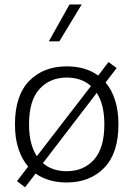

<svg xmlns="http://www.w3.org/2000/svg" viewBox="-20 -792 582 839"><path d="M283.7 -772.5H336.9L239.3 -611.3H193.4ZM89.4 26.4 54.2 -0.5 103 -64Q75.7 -95.7 60.5 -141.8Q45.4 -188 45.4 -248.5Q45.4 -375 107.7 -438.5Q169.9 -502 271.5 -502Q353.5 -502 409.2 -461.9L454.1 -521L489.7 -494.6L441.4 -431.6Q468.3 -399.9 482.9 -354Q497.6 -308.1 497.6 -248.5Q497.6 -122.6 435.3 -58.6Q373 5.4 271.5 5.4Q190.9 5.4 135.7 -33.7ZM271.5 -453.1Q198.2 -453.1 152.6 -403.1Q106.9 -353 106.9 -248.5Q106.9 -203.6 115.7 -168.9Q124.5 -134.3 141.1 -109.4L377.4 -416Q336.4 -453.1 271.5 -453.1ZM436 -248.5Q436 -292.5 427.5 -326.9Q418.9 -361.3 402.8 -386.2L167.5 -79.1Q208.5 -43.9 271.5 -43.9Q345.2 -43.9 390.6 -94.2Q436 -144.5 436 -248.5Z"/></svg>

Font: Estedad-FD Light
Style: Regular
Weight: 300
Designer: Amin Abedi
Version: Version 7.3